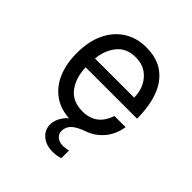

<svg xmlns="http://www.w3.org/2000/svg" viewBox="-201 -678 1020 1020"><g transform="rotate(45 309.0 -167.5)"><path d="M537 -162Q524 -80 464.5 -31Q405 18 313 18Q234 18 181 -17.5Q128 -53 101.5 -115Q75 -177 75 -257Q75 -345 105 -408Q135 -471 189 -505.5Q243 -540 315 -540Q396 -540 447.5 -502Q499 -464 523.5 -396Q548 -328 548 -237H162Q164 -160 202 -109.5Q240 -59 316 -59Q419 -59 453 -162ZM314 -463Q244 -463 207 -417Q170 -371 164 -305H458Q458 -349 440.5 -384.5Q423 -420 391 -441.5Q359 -463 314 -463ZM374 -20 412 0Q354 20 332 41.5Q310 63 310 92Q310 116 327.5 130Q345 144 370 144Q394 144 412 138V196Q398 201 383 203Q368 205 354 205Q305 205 274 178.5Q243 152 243 112Q243 74 271.5 37Q300 0 374 -20Z"/></g></svg>

Font: Fragment Mono SC
Style: Regular
Weight: 400
Monospace: yes
Designer: Wei Huang based on Nimbus Sans by URW Studio, based on Helvetica by Max Miedinger.
Foundry: Wei Huang
Version: Version 1.012; ttfautohint (v1.8.4.7-5d5b)